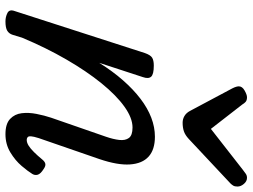

<svg xmlns="http://www.w3.org/2000/svg" viewBox="-128 -760 903 686"><g transform="rotate(90 323.0 -416.5)"><path d="M459 15Q422 15 404.5 -1.5Q387 -18 384 -43Q381 -68 386.5 -96Q392 -124 400 -148L468 -344Q477 -370 479.5 -391.5Q482 -413 472.5 -426Q463 -439 435 -439Q401 -439 360.5 -410Q320 -381 277 -328Q234 -275 192 -202.5Q150 -130 114 -44L104 -11Q100 2 89.5 8.5Q79 15 56 15Q40 15 26 8Q12 1 19 -18L169 -483Q176 -503 185.5 -509Q195 -515 214 -515Q245 -515 253.5 -505.5Q262 -496 255 -476L204 -320Q234 -368 266.5 -405Q299 -442 332.5 -467.5Q366 -493 400 -506Q434 -519 468 -519Q514 -519 539 -496.5Q564 -474 567 -430Q570 -386 548 -321L473 -104Q467 -85 466.5 -76Q466 -67 470 -64Q474 -61 479 -61Q489 -61 499.5 -67.5Q510 -74 522.5 -86.5Q535 -99 549 -116Q557 -126 565 -127.5Q573 -129 584 -121Q600 -111 603.5 -101Q607 -91 601 -81Q592 -66 572.5 -43Q553 -20 524 -2.5Q495 15 459 15ZM615 -848Q627 -848 636.5 -837Q646 -826 646 -814Q646 -804 642.5 -798.5Q639 -793 635 -789L476 -640Q462 -627 448.5 -622.5Q435 -618 418 -618Q405 -618 394 -624.5Q383 -631 376 -644L295 -796Q291 -804 289.5 -809.5Q288 -815 288 -819Q288 -831 303 -839.5Q318 -848 327 -848Q338 -848 343.5 -843Q349 -838 353 -831L440 -719L586 -833Q593 -838 599.5 -843Q606 -848 615 -848Z"/></g></svg>

Font: Playwrite NZ
Style: Regular
Weight: 400
Designer: Veronika Burian, José Scaglione
Foundry: TypeTogether
Version: Version 1.002